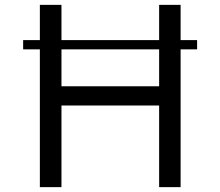

<svg xmlns="http://www.w3.org/2000/svg" viewBox="-20 -770 906 790"><path d="M791 -566.9H723.1V0H634.8V-335.9H232.9V0H144V-566.9H75.2V-605H144V-750H232.9V-605H634.8V-750H723.1V-605H791ZM634.8 -566.9H232.9V-415H634.8Z"/></svg>

Font: Oakes Grotesk
Style: Regular
Weight: 400
Designer: Samuel Oakes
Foundry: Samuel Oakes
Version: Version 1.0 | wf-rip DC20170320